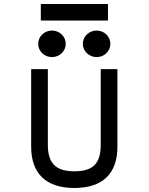

<svg xmlns="http://www.w3.org/2000/svg" viewBox="-20 -924 739 955"><path d="M183 -904V-822H517V-904ZM461 -640C498 -640 529 -669 529 -706C529 -743 498 -772 461 -772C423 -772 392 -743 392 -706C392 -669 423 -640 461 -640ZM238 -640C276 -640 307 -669 307 -706C307 -743 276 -772 238 -772C201 -772 170 -743 170 -706C170 -669 201 -640 238 -640ZM481 -204C481 -113 445 -72 350 -72C255 -72 218 -114 218 -204V-580H135V-194C135 -60 210 11 350 11C490 11 564 -60 564 -194V-580H481Z"/></svg>

Font: Charger Monospace
Style: Regular
Weight: 400
Designer: Jasper
Foundry: Cannot Into Space Fonts
Version: Version 0.980